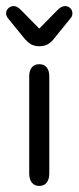

<svg xmlns="http://www.w3.org/2000/svg" viewBox="-23 -602 258 631"><path d="M73 -32Q73 -13 81.5 -2Q90 9 106 9Q122 9 130.5 -2Q139 -13 139 -32V-351Q139 -370 130.5 -380.5Q122 -391 106 -391Q90 -391 81.5 -380.5Q73 -370 73 -351ZM106 -508 45 -570Q33 -582 22 -582Q12 -582 4.5 -575Q-3 -568 -3 -558Q-3 -550 4 -541L52 -482Q66 -464 78 -457Q90 -450 106 -450Q123 -450 135 -457Q147 -464 161 -483L208 -541Q212 -545 213.5 -549.5Q215 -554 215 -558Q215 -568 208 -575Q201 -582 191 -582Q179 -582 167 -570Z"/></svg>

Font: Beiruti
Style: Regular
Weight: 400
Version: Version 1.00